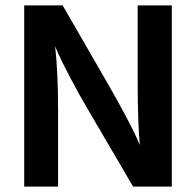

<svg xmlns="http://www.w3.org/2000/svg" viewBox="-20 -694 728 714"><path d="M196 0H70V-674H213L375 -393Q415 -324 446.5 -264.5Q478 -205 489 -180L500 -155Q492 -238 492 -393V-674H619V0H475L311 -280Q272 -346 240.5 -406.5Q209 -467 197 -494L185 -522Q196 -427 196 -281Z"/></svg>

Font: Hind Vadodara SemiBold
Style: Regular
Weight: 600
Designer: Hitesh Malaviya
Foundry: Indian Type Foundry
Version: Version 1.001;PS 1.0;hotconv 1.0.86;makeotf.lib2.5.63406; tt